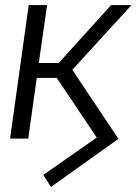

<svg xmlns="http://www.w3.org/2000/svg" viewBox="-20 -550 542 762"><path d="M182 192 450 1 267 -273 502 -530H421L213 -300H134L167 -530H94L20 0H92L126 -241H205L364 -4L152 144Z"/></svg>

Font: Cheyenne Sans Light
Style: Italic
Weight: 300
Italic angle: -8.13011°
Designer: The Public Sans project authors (U.S. Web Design System), Libre Franklin designed by Pablo Impallari and Rodrigo Fuenzal
Foundry: The Cheyenne Sans Project Authors
Version: Version 2.007